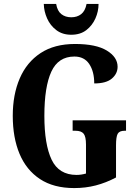

<svg xmlns="http://www.w3.org/2000/svg" viewBox="-20 -948 696 978"><path d="M358 10Q253 10 183.5 -36Q114 -82 79.5 -164.5Q45 -247 45 -358Q45 -466 80.5 -548.5Q116 -631 186.5 -677.5Q257 -724 362 -724Q469 -724 524 -690.5Q579 -657 579 -608Q579 -573 550 -548Q521 -523 460 -523Q460 -584 434.5 -622Q409 -660 359 -660Q277 -660 241.5 -583Q206 -506 206 -358Q206 -212 243 -134.5Q280 -57 370 -57Q393 -57 418 -64V-212Q418 -252 406 -267Q394 -282 364 -282H350V-335H622V-282H615Q588 -282 579.5 -266.5Q571 -251 571 -208V-44Q520 -17 468 -3.5Q416 10 358 10ZM343 -771Q298 -771 267 -794.5Q236 -818 220 -854Q204 -890 203 -928H266Q272 -892 292.5 -876Q313 -860 343 -860Q373 -860 393.5 -876Q414 -892 421 -928H482Q482 -890 466 -854Q450 -818 419.5 -794.5Q389 -771 343 -771Z"/></svg>

Font: Noto Serif Khmer ExtraCondensed ExtraBold
Style: Regular
Weight: 800
Width: 2
Designer: Danh Hong and the Monotype Design Team
Foundry: Monotype Imaging Inc.
Version: Version 2.004; ttfautohint (v1.8.4.7-5d5b)